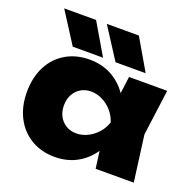

<svg xmlns="http://www.w3.org/2000/svg" viewBox="-144 -965 1126 1126"><g transform="rotate(20 419.5 -402.0)"><path d="M563 0 536 -204 564 -286 536 -367 563 -573H801L763 -287L801 0ZM614 -286Q602 -195 561.5 -126.5Q521 -58 457.5 -20.5Q394 17 312 17Q229 17 165 -21Q101 -59 65.5 -127.5Q30 -196 30 -286Q30 -378 65.5 -446.5Q101 -515 165 -552.5Q229 -590 312 -590Q394 -590 457.5 -553Q521 -516 562 -447.5Q603 -379 614 -286ZM261 -286Q261 -248 276.5 -219Q292 -190 320 -173Q348 -156 384 -156Q421 -156 455 -173Q489 -190 515 -219Q541 -248 553 -286Q541 -324 515 -353.5Q489 -383 455 -400Q421 -417 384 -417Q348 -417 320 -400Q292 -383 276.5 -353.5Q261 -324 261 -286ZM534 -821 647 -627H459L334 -821ZM267 -821 381 -627H192L68 -821Z"/></g></svg>

Font: Unbounded ExtraBold
Style: Regular
Weight: 800
Designer: Luke Prowse, Jean-Baptiste Morizot, Fátima Lázaro, Florian Runge
Foundry: NaN
Version: Version 1.701;gftools[0.9.28.dev5+ged2979d]